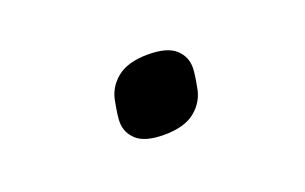

<svg xmlns="http://www.w3.org/2000/svg" viewBox="-38 -519 677 426"><g transform="rotate(-20 300.0 -306.0)"><path d="M296 -216Q251 -216 231.5 -233.5Q212 -251 212 -277Q212 -290 218 -322Q223 -354 248.5 -375Q274 -396 322 -396Q367 -396 386.5 -378.5Q406 -361 406 -335Q406 -321 400 -290Q395 -258 369.5 -237Q344 -216 296 -216Z"/></g></svg>

Font: IBM Plex Mono SemiBold
Style: Italic
Weight: 600
Italic angle: -9°
Monospace: yes
Designer: Mike Abbink, Paul van der Laan, Pieter van Rosmalen
Foundry: Bold Monday
Version: Version 2.3